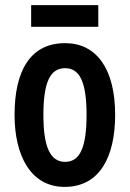

<svg xmlns="http://www.w3.org/2000/svg" viewBox="-20 -722 509 752"><path d="M365 -702H102V-617H365ZM431 -272C431 -455 356 -553 235 -553C97 -553 37 -442 37 -272C37 -113 100 10 233 10C375 10 431 -115 431 -272ZM150 -271C150 -397 175 -455 235 -455C294 -455 319 -397 319 -272C319 -147 294 -88 235 -88C176 -88 150 -148 150 -271Z"/></svg>

Font: Noto Sans Gurmukhi UI ExtraCondensed SemiBold
Style: Regular
Weight: 600
Width: 2
Designer: Jelle Bosma - Monotype Design Team
Foundry: Monotype Imaging Inc.
Version: Version 2.004